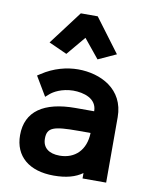

<svg xmlns="http://www.w3.org/2000/svg" viewBox="-84 -800 685 873"><g transform="rotate(10 258.5 -364.0)"><path d="M218 -738 101 -583 185 -545 258 -632 329 -545 412 -583 296 -738ZM356 -210C354 -131 306 -84 235 -84C185 -84 156 -107 156 -149C156 -201 186 -210 299 -210ZM465 -302C465 -432 354 -485 251 -485C199 -485 139 -470 85 -434L71 -425L124 -336L141 -351C156 -364 192 -385 245 -386C294 -386 355 -369 355 -310H269C123 -310 42 -255 42 -145C42 -47 111 10 224 10C282 10 324 -2 356 -25V0H465Z"/></g></svg>

Font: Mint Spirit No2
Style: Bold
Weight: 700
Designer: HARENDAL Hirwen
Foundry: Arkandis Digital Foundry.
Version: Version 1.004;FFEdit